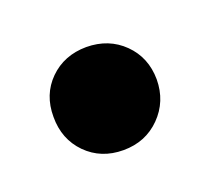

<svg xmlns="http://www.w3.org/2000/svg" viewBox="-47 -612 341 294"><g transform="rotate(-20 123.5 -465.0)"><path d="M112.9 -380.7Q76.6 -380.7 52.8 -404.7Q29.1 -428.8 29.3 -465.2Q29.1 -501.4 52.8 -524.9Q76.6 -548.4 112.9 -548.6Q149.3 -548.4 173.3 -524.8Q197.3 -501.1 197.5 -465.2Q197.3 -429.4 173.1 -405Q149 -380.7 112.9 -380.7Z"/></g></svg>

Font: Inter Display V
Style: Regular
Weight: 400
Designer: Rasmus Andersson
Foundry: rsms
Version: Version 3.015;git-src